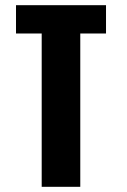

<svg xmlns="http://www.w3.org/2000/svg" viewBox="-20 -720 490 740"><path d="M388.6 -700V-590.9H289.4V0H140.7V-590.9H41.7V-700Z"/></svg>

Font: League Mono Thin Condensed
Style: Regular
Weight: 100
Width: 1
Designer: Tyler Finck
Foundry: The League of Moveable Type / Tyler Finck
Version: Version 2.300;RELEASE